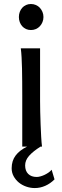

<svg xmlns="http://www.w3.org/2000/svg" viewBox="-20 -743 316 973"><path d="M75.7 -656.7Q75.7 -670.4 80.1 -682.4Q84.5 -694.3 92.5 -703.4Q100.6 -712.4 111.8 -717.5Q123 -722.7 136.7 -722.7Q150.4 -722.7 162.1 -717.5Q173.8 -712.4 182.1 -703.4Q190.4 -694.3 195.3 -682.4Q200.2 -670.4 200.2 -656.7Q200.2 -643.1 195.3 -631.1Q190.4 -619.1 182.1 -610.1Q173.8 -601.1 162.1 -595.9Q150.4 -590.8 136.7 -590.8Q123 -590.8 111.8 -595.9Q100.6 -601.1 92.5 -610.1Q84.5 -619.1 80.1 -631.1Q75.7 -643.1 75.7 -656.7ZM183.1 -231.9Q183.1 -208.5 183.8 -176.5Q184.6 -144.5 185.8 -111.8Q187 -79.1 188.7 -49.3Q190.4 -19.5 192.9 0H92.8V-258.8Q92.8 -294.4 92.5 -329.1Q92.3 -363.8 91.6 -394.8Q90.8 -425.8 89.4 -452.4Q87.9 -479 85.4 -498H183.1ZM185.5 0Q147.5 23.9 127.4 46.6Q107.4 69.3 107.4 95.2Q107.4 123 123 138.4Q138.7 153.8 166 153.8Q173.8 153.8 184.1 151.1Q194.3 148.4 204.8 143.6Q215.3 138.7 225.1 132.1Q234.9 125.5 241.7 117.2L256.3 166Q234.9 187.5 209.2 198.7Q183.6 210 156.2 210Q133.8 210 112.8 202.6Q91.8 195.3 75.4 181.9Q59.1 168.5 49.1 150.1Q39.1 131.8 39.1 109.9Q39.1 71.8 59.1 45.2Q79.1 18.6 117.2 0Z"/></svg>

Font: Andika FrenchTight
Style: Regular
Weight: 400
Designer: Victor Gaultney, Annie Olsen, Julie Remington, Don Collingsworth, Eric Hays, Becca Hirsbrunner
Foundry: SIL International
Version: Version 5.000 ; Dig1 Dig4Opn Dig7 LnSpcTght